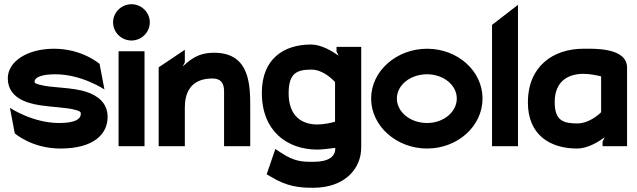

<svg xmlns="http://www.w3.org/2000/svg" viewBox="-20 -693 3020 910"><path d="M17 -322C17 -234 98 -205 170 -194C227 -185 296 -184 338 -172C359 -166 363 -163 363 -154C363 -127 333 -110 260 -110C134 -110 27 -182 27 -182L50 -61C50 -61 131 11 266 11C424 11 490 -57 490 -139C490 -206 442 -240 391 -257C321 -281 224 -275 166 -292C145 -298 144 -300 144 -307C144 -325 174 -341 242 -341C368 -341 475 -269 475 -269L452 -390C452 -390 371 -462 236 -462C110 -462 17 -402 17 -322Z M516 -587C516 -539 556 -501 603 -501C650 -501 690 -539 690 -587C690 -635 650 -673 603 -673C556 -673 516 -635 516 -587ZM542 0H665V-450H542Z M732 0H856V-183C856 -246 878 -321 987 -321C1025 -321 1042 -301 1042 -260V0H1166V-183C1166 -287 1166 -443 995 -443C917 -443 882 -410 846 -378L856 -398V-457L732 -374Z M1221 -253C1221 -70 1343 16 1484 16C1509 16 1538 11 1569 8V11C1569 51 1535 74 1464 74C1412 74 1376 73 1312 31L1285 13L1244 133L1261 143C1340 192 1401 197 1464 197C1615 197 1692 106 1692 6V-471H1575V-449L1585 -429C1557 -449 1504 -482 1454 -482C1327 -482 1221 -416 1221 -253ZM1348 -251C1348 -350 1391 -363 1457 -363C1507 -363 1552 -322 1568 -304V-116C1550 -111 1515 -103 1484 -103C1413 -103 1348 -140 1348 -251Z M1739 -226C1739 -95 1860 11 2004 11C2149 11 2267 -95 2267 -226C2267 -357 2149 -462 2004 -462C1860 -462 1739 -357 1739 -226ZM1861 -226C1861 -290 1925 -341 2004 -341C2082 -341 2145 -290 2145 -226C2145 -162 2082 -110 2004 -110C1925 -110 1861 -162 1861 -226Z M2312 0H2435V-670L2312 -575Z M2482 -207C2482 -53 2588 11 2715 11C2765 11 2815 -20 2846 -42L2836 -22V0H2952V-372C2952 -470 2790 -462 2745 -462C2604 -462 2482 -381 2482 -207ZM2609 -209C2609 -309 2674 -343 2745 -343C2776 -343 2809 -336 2829 -331V-161C2814 -146 2768 -108 2718 -108C2652 -108 2609 -119 2609 -209Z"/></svg>

Font: Charger EcoBlack
Style: Black
Weight: 1000
Designer: Jasper
Foundry: Cannot Into Space Fonts
Version: Version 1.1